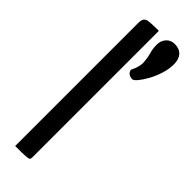

<svg xmlns="http://www.w3.org/2000/svg" viewBox="-252 -757 771 771"><g transform="rotate(45 133.5 -371.5)"><path d="M46 0V-698Q46 -717 52.5 -724.5Q59 -732 77 -733.5Q95 -735 127 -735V-16Q127 -8 123.5 -5Q120 -2 103.5 -1Q87 0 46 0ZM189 -522Q178 -522 169.5 -527Q161 -532 158 -545Q175 -579 173.5 -602.5Q172 -626 166 -646.5Q160 -667 160 -690Q160 -712 173.5 -727.5Q187 -743 210 -743Q236 -743 250.5 -727.5Q265 -712 265 -683Q265 -656 256 -627.5Q247 -599 234 -575.5Q221 -552 208.5 -537Q196 -522 189 -522Z"/></g></svg>

Font: Yanone Kaffeesatz ExtraLight
Style: Regular
Weight: 400
Version: Version 2.003